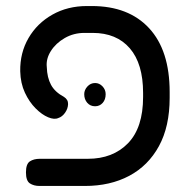

<svg xmlns="http://www.w3.org/2000/svg" viewBox="-20 -606 629 636"><path d="M111 10Q92 10 79 1.5Q66 -7 66 -35Q66 -63 79 -71.5Q92 -80 112 -80H271Q354 -80 404 -131.5Q454 -183 454 -285V-298Q454 -395 410 -446Q366 -497 287 -497H260Q224 -497 194.5 -480Q165 -463 148.5 -437Q132 -411 135 -384Q136 -349 149 -325Q162 -301 192 -285Q206 -276 205.5 -261Q205 -246 195.5 -232.5Q186 -219 173 -215Q160 -209 139.5 -217.5Q119 -226 98 -247Q77 -268 62.5 -299Q48 -330 47 -370Q46 -431 74.5 -480Q103 -529 153.5 -557.5Q204 -586 268 -586H284Q406 -586 474 -512.5Q542 -439 542 -301V-282Q542 -187 506.5 -122Q471 -57 408 -23.5Q345 10 261 10ZM295 -254Q279 -254 269 -265.5Q259 -277 259 -294Q259 -308 269.5 -319.5Q280 -331 295 -331Q309 -331 319.5 -320Q330 -309 330 -294Q330 -276 320 -265Q310 -254 295 -254Z"/></svg>

Font: Fredoka
Style: Regular
Weight: 400
Designer: Ben Nathan
Foundry: Milena B. Brandão, Ben Nathan
Version: Version 2.001